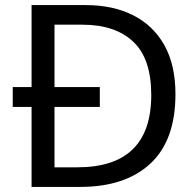

<svg xmlns="http://www.w3.org/2000/svg" viewBox="-20 -734 770 754"><path d="M317 -714Q424 -714 503 -674Q582 -634 625.5 -556.5Q669 -479 669 -364Q669 -183 570.5 -91.5Q472 0 295 0H104V-314H30V-392H104V-714ZM304 -637H194V-392H372V-314H194V-77H284Q574 -77 574 -361Q574 -504 503 -570.5Q432 -637 304 -637Z"/></svg>

Font: Noto Sans Sora Sompeng
Style: Regular
Weight: 400
Designer: Monotype Design Team. David Williams.
Foundry: Monotype Imaging Inc.
Version: Version 2.101